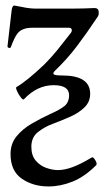

<svg xmlns="http://www.w3.org/2000/svg" viewBox="-20 -446 376 692"><path d="M155 226Q99 226 58.5 198Q18 170 18 109Q18 72 39.5 45.5Q61 19 94.5 -0.5Q128 -20 163 -36Q195 -50 212 -63.5Q229 -77 229 -103Q229 -139 173 -139Q114 -139 66 -88Q63 -85 55 -95Q47 -105 41.5 -117.5Q36 -130 39 -132Q77 -154 139 -213Q165 -239 186.5 -265.5Q208 -292 235 -327Q240 -333 238.5 -339.5Q237 -346 229 -346H96Q58 -346 42 -324Q32 -311 19 -276Q17 -272 12 -273.5Q7 -275 7 -279L22 -409Q24 -426 32 -426Q56 -421 74.5 -418Q93 -415 107 -415H241Q261 -415 280 -415.5Q299 -416 321 -417Q334 -417 335.5 -405.5Q337 -394 333 -387Q293 -327 257.5 -280Q222 -233 178 -191Q169 -182 174 -178Q179 -174 204 -174Q305 -174 305 -108Q305 -79 284.5 -59Q264 -39 233.5 -25.5Q203 -12 171 0Q143 10 118 29Q93 48 93 83Q93 114 108.5 132.5Q124 151 146.5 159Q169 167 189 167Q212 167 241 156.5Q270 146 310 122Q314 119 319 125Q324 131 327 138.5Q330 146 326 150Q285 191 241.5 208.5Q198 226 155 226Z"/></svg>

Font: Junicode Two Beta Condensed
Style: Regular
Weight: 400
Width: 3
Designer: Peter S. Baker
Foundry: Briery Creek Software
Version: Version 1.053; ttfautohint (v1.8.4)